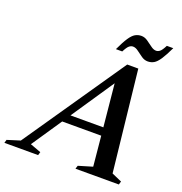

<svg xmlns="http://www.w3.org/2000/svg" viewBox="-219 -992 1064 1123"><g transform="rotate(20 313.0 -431.0)"><path d="M587 -48 649.5 -20.5 643.5 0H373.5L380 -20.5L467 -46.5L449 -233H206L79.5 -45.5L147 -20.5L141 0H-69L-63 -20.5L17 -45.5L449.5 -676H518.5ZM239.5 -283H444L418 -548ZM670 -858Q646 -807.5 628 -780.5Q610 -753.5 593 -743.8Q576 -734 555 -734Q534.5 -734 515.8 -747Q497 -760 479.8 -773.2Q462.5 -786.5 446 -786.5Q434 -786.5 422.8 -777.5Q411.5 -768.5 396 -738H356.5Q380 -788.5 398 -815.5Q416 -842.5 433.2 -852.2Q450.5 -862 471 -862Q491.5 -862 510.2 -849Q529 -836 546.5 -822.8Q564 -809.5 580 -809.5Q592 -809.5 603.2 -818.5Q614.5 -827.5 630 -858Z"/></g></svg>

Font: Newsreader Text SemiBold
Style: Italic
Weight: 600
Italic angle: -17°
Designer: Hugues Gentile
Foundry: Production Type
Version: Version 1.001